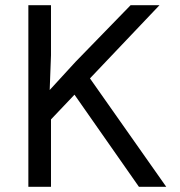

<svg xmlns="http://www.w3.org/2000/svg" viewBox="-20 -718 690 738"><path d="M89 0V-698H176V-506L171 -372L270 -480L482 -698H593L176 -259V0ZM514 0 237 -396 308 -442 619 0Z"/></svg>

Font: Azeret Mono Thin Light
Style: Regular
Weight: 300
Version: Version 1.002